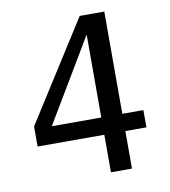

<svg xmlns="http://www.w3.org/2000/svg" viewBox="-72 -666 644 728"><g transform="rotate(-10 250.0 -302.0)"><path d="M296.9 -530.3 106.4 -210.9H296.9ZM283.2 -604.5H377.9V-210.9H459V-144.5H377.9V0H296.9V-144.5H40V-221.7Z"/></g></svg>

Font: BabelStone Pseudographica
Style: Regular
Weight: 400
Designer: Andrew West
Foundry: BabelStone
Version: Version 16.0.0